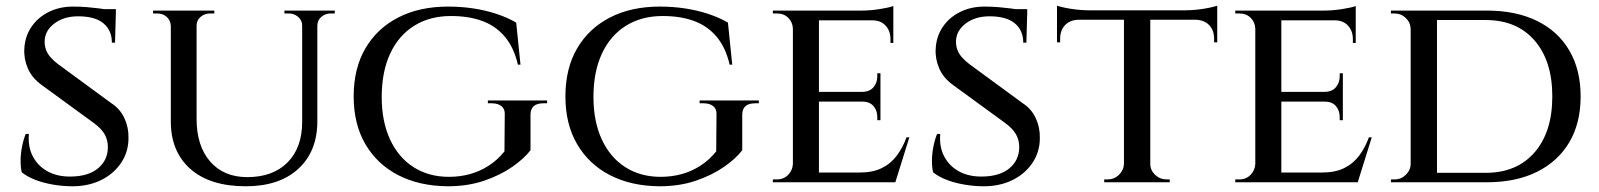

<svg xmlns="http://www.w3.org/2000/svg" viewBox="-20 -637 5589 671"><path d="M235 -614Q261 -614 284.5 -612Q308 -610 327.5 -607.5Q347 -605 362 -601.5Q377 -598 385 -595L382 -488H371Q371 -531 341.5 -555.5Q312 -580 253 -580Q203 -580 169.5 -554.5Q136 -529 136 -491Q136 -476 141 -462.5Q146 -449 157 -436.5Q168 -424 184 -412L371 -275Q400 -256 415 -223.5Q430 -191 429 -154Q429 -106 403 -67.5Q377 -29 333 -7.5Q289 14 233 14Q199 14 164.5 8Q130 2 102 -9Q74 -20 56 -35Q52 -51 52 -75Q52 -99 57 -124.5Q62 -150 70 -169H81Q77 -124 95 -90Q113 -56 147.5 -37.5Q182 -19 229 -20Q290 -21 323.5 -49.5Q357 -78 357 -123Q357 -148 345.5 -168Q334 -188 308 -207L127 -339Q92 -364 77.5 -397.5Q63 -431 65 -466Q67 -509 89.5 -542.5Q112 -576 150 -595Q188 -614 235 -614ZM385 -605V-587H302V-605Z M667 -600V-222Q667 -127 714.5 -72.5Q762 -18 844 -18Q934 -18 985 -69.5Q1036 -121 1036 -211V-600H1089V-213Q1089 -108 1022.5 -47Q956 14 839 14Q714 14 645.5 -46.5Q577 -107 577 -212V-600ZM579 -600V-547H577Q576 -566 562.5 -578Q549 -590 529 -590Q529 -590 522 -590Q515 -590 515 -590V-600ZM729 -600V-590Q729 -590 721.5 -590Q714 -590 714 -590Q695 -590 681 -578Q667 -566 667 -547H665V-600ZM1038 -600V-547H1036Q1036 -566 1022 -578Q1008 -590 989 -590Q989 -590 981.5 -590Q974 -590 974 -590V-600ZM1150 -600V-590Q1150 -590 1143 -590Q1136 -590 1136 -590Q1117 -590 1103 -578Q1089 -566 1089 -547H1087V-600Z M1546 -614Q1592 -614 1634.5 -607.5Q1677 -601 1715 -588.5Q1753 -576 1784 -558L1799 -411H1790Q1776 -471 1744.5 -508.5Q1713 -546 1666 -563.5Q1619 -581 1556 -581Q1482 -581 1427.5 -547Q1373 -513 1343.5 -449.5Q1314 -386 1314 -298Q1314 -213 1343 -150Q1372 -87 1425 -53Q1478 -19 1549 -19Q1587 -19 1622 -28.5Q1657 -38 1688 -58Q1719 -78 1743 -108L1744 -237Q1745 -256 1732.5 -266Q1720 -276 1699 -276H1685V-286H1892V-276H1879Q1834 -276 1834 -236V-112Q1812 -83 1770.5 -54Q1729 -25 1672 -5.5Q1615 14 1544 14Q1445 13 1371.5 -25Q1298 -63 1257 -133Q1216 -203 1216 -300Q1216 -398 1257 -468Q1298 -538 1372 -576Q1446 -614 1546 -614Z M2286 -614Q2332 -614 2374.5 -607.5Q2417 -601 2455 -588.5Q2493 -576 2524 -558L2539 -411H2530Q2516 -471 2484.5 -508.5Q2453 -546 2406 -563.5Q2359 -581 2296 -581Q2222 -581 2167.5 -547Q2113 -513 2083.5 -449.5Q2054 -386 2054 -298Q2054 -213 2083 -150Q2112 -87 2165 -53Q2218 -19 2289 -19Q2327 -19 2362 -28.5Q2397 -38 2428 -58Q2459 -78 2483 -108L2484 -237Q2485 -256 2472.5 -266Q2460 -276 2439 -276H2425V-286H2632V-276H2619Q2574 -276 2574 -236V-112Q2552 -83 2510.5 -54Q2469 -25 2412 -5.5Q2355 14 2284 14Q2185 13 2111.5 -25Q2038 -63 1997 -133Q1956 -203 1956 -300Q1956 -398 1997 -468Q2038 -538 2112 -576Q2186 -614 2286 -614Z M2842 -600V0H2751V-600ZM3099 -34 3106 0H2840V-34ZM3057 -316V-282H2840V-316ZM3102 -600V-566H2840V-600ZM3158 -157 3109 0H2950L2983 -34Q3030 -34 3061.5 -49.5Q3093 -65 3114 -93Q3135 -121 3148 -157ZM3057 -284V-217H3046V-228Q3046 -251 3032.5 -266.5Q3019 -282 2993 -282V-284ZM3057 -381V-314H2993V-316Q3019 -316 3032.5 -332Q3046 -348 3046 -370V-381ZM3102 -569V-487H3092V-500Q3092 -529 3075 -547.5Q3058 -566 3028 -566V-569ZM3102 -616V-590L2991 -600Q3022 -600 3056 -605.5Q3090 -611 3102 -616ZM2753 -64 2764 0H2681V-10Q2681 -10 2687.5 -10Q2694 -10 2695 -10Q2719 -10 2734.5 -26Q2750 -42 2751 -64ZM2753 -537H2751Q2750 -560 2734.5 -575Q2719 -590 2695 -590Q2694 -590 2687.5 -590Q2681 -590 2681 -590V-600H2764Z M3420 -614Q3446 -614 3469.5 -612Q3493 -610 3512.5 -607.5Q3532 -605 3547 -601.5Q3562 -598 3570 -595L3567 -488H3556Q3556 -531 3526.5 -555.5Q3497 -580 3438 -580Q3388 -580 3354.5 -554.5Q3321 -529 3321 -491Q3321 -476 3326 -462.5Q3331 -449 3342 -436.5Q3353 -424 3369 -412L3556 -275Q3585 -256 3600 -223.5Q3615 -191 3614 -154Q3614 -106 3588 -67.5Q3562 -29 3518 -7.5Q3474 14 3418 14Q3384 14 3349.5 8Q3315 2 3287 -9Q3259 -20 3241 -35Q3237 -51 3237 -75Q3237 -99 3242 -124.5Q3247 -150 3255 -169H3266Q3262 -124 3280 -90Q3298 -56 3332.5 -37.5Q3367 -19 3414 -20Q3475 -21 3508.5 -49.5Q3542 -78 3542 -123Q3542 -148 3530.5 -168Q3519 -188 3493 -207L3312 -339Q3277 -364 3262.5 -397.5Q3248 -431 3250 -466Q3252 -509 3274.5 -542.5Q3297 -576 3335 -595Q3373 -614 3420 -614ZM3570 -605V-587H3487V-605Z M4000 -597V0H3908V-597ZM4234 -601V-568H3674V-601ZM4234 -570V-489H4223V-502Q4223 -531 4206 -549Q4189 -567 4159 -568V-570ZM4234 -617V-591L4124 -601Q4143 -601 4165.5 -603.5Q4188 -606 4206.5 -610Q4225 -614 4234 -617ZM3910 -64V0H3839V-10Q3840 -10 3845.5 -10Q3851 -10 3851 -10Q3874 -10 3890.5 -26Q3907 -42 3908 -64ZM3997 -64H4000Q4000 -42 4017 -26Q4034 -10 4057 -10Q4057 -10 4062.5 -10Q4068 -10 4068 -10V0H3997ZM3749 -570V-568Q3719 -567 3702 -549Q3685 -531 3685 -502V-489H3674V-570ZM3674 -617Q3683 -614 3701.5 -610Q3720 -606 3742.5 -603.5Q3765 -601 3784 -601L3674 -591Z M4458 -600V0H4367V-600ZM4715 -34 4722 0H4456V-34ZM4673 -316V-282H4456V-316ZM4718 -600V-566H4456V-600ZM4774 -157 4725 0H4566L4599 -34Q4646 -34 4677.5 -49.5Q4709 -65 4730 -93Q4751 -121 4764 -157ZM4673 -284V-217H4662V-228Q4662 -251 4648.5 -266.5Q4635 -282 4609 -282V-284ZM4673 -381V-314H4609V-316Q4635 -316 4648.5 -332Q4662 -348 4662 -370V-381ZM4718 -569V-487H4708V-500Q4708 -529 4691 -547.5Q4674 -566 4644 -566V-569ZM4718 -616V-590L4607 -600Q4638 -600 4672 -605.5Q4706 -611 4718 -616ZM4369 -64 4380 0H4297V-10Q4297 -10 4303.5 -10Q4310 -10 4311 -10Q4335 -10 4350.5 -26Q4366 -42 4367 -64ZM4369 -537H4367Q4366 -560 4350.5 -575Q4335 -590 4311 -590Q4310 -590 4303.5 -590Q4297 -590 4297 -590V-600H4380Z M5176 -600Q5278 -600 5351.5 -564Q5425 -528 5464.5 -460.5Q5504 -393 5504 -300Q5504 -207 5464.5 -140Q5425 -73 5351.5 -36.5Q5278 0 5176 0H4960L4958 -33Q5030 -33 5077 -33Q5124 -33 5148 -33Q5172 -33 5172 -33Q5281 -33 5343 -104.5Q5405 -176 5405 -300Q5405 -424 5343 -495.5Q5281 -567 5172 -567Q5172 -567 5147.5 -567Q5123 -567 5073 -567Q5023 -567 4948 -567V-600ZM5002 -600V0H4910V-600ZM4913 -65V0H4841V-10Q4841 -10 4847 -10Q4853 -10 4854 -10Q4877 -10 4893.5 -26.5Q4910 -43 4910 -65ZM4912 -536H4910Q4909 -559 4892.5 -574.5Q4876 -590 4853 -590Q4853 -590 4847 -590Q4841 -590 4841 -590V-600H4912Z"/></svg>

Font: Cinzel Eorzea
Style: Regular
Weight: 500
Designer: Natanael Gama
Version: Version 2.000